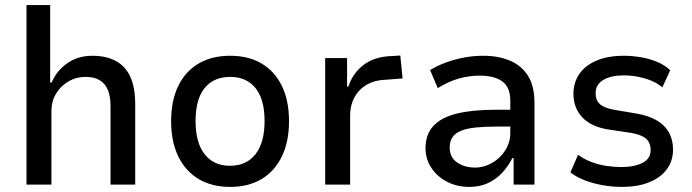

<svg xmlns="http://www.w3.org/2000/svg" viewBox="-20 -725 2716 754"><path d="M84 0V-705H177V-401H183Q202 -447 244 -476.5Q286 -506 343 -506Q396 -506 434 -486Q472 -466 491.5 -424Q511 -382 511 -315V0H414V-310Q414 -347 403.5 -372Q393 -397 371.5 -410Q350 -423 316 -423Q279 -423 248.5 -405Q218 -387 200 -357Q182 -327 182 -290V0Z M884 9Q812 9 760 -22Q708 -53 680 -111Q652 -169 652 -249Q652 -330 680 -387.5Q708 -445 760 -475.5Q812 -506 884 -506Q956 -506 1007.5 -475.5Q1059 -445 1087 -387.5Q1115 -330 1115 -249Q1115 -169 1087 -111Q1059 -53 1007.5 -22Q956 9 884 9ZM883 -74Q948 -74 983.5 -119.5Q1019 -165 1019 -250Q1019 -335 983.5 -379Q948 -423 884 -423Q819 -423 783.5 -379Q748 -335 748 -250Q748 -165 783.5 -119.5Q819 -74 883 -74Z M1257 0V-497H1343V-385H1348Q1365 -436 1404.5 -467.5Q1444 -499 1503 -504L1552 -507L1561 -417L1483 -411Q1424 -406 1389.5 -367.5Q1355 -329 1355 -271V0Z M1823 9Q1774 9 1735 -11.5Q1696 -32 1673.5 -66.5Q1651 -101 1651 -143Q1651 -197 1682 -230.5Q1713 -264 1774 -279Q1835 -294 1925 -294H1999V-228H1934Q1885 -228 1850 -224.5Q1815 -221 1792 -212Q1769 -203 1757.5 -187Q1746 -171 1746 -146Q1746 -107 1775 -87Q1804 -67 1846 -67Q1881 -67 1913 -85.5Q1945 -104 1964.5 -135Q1984 -166 1984 -203V-330Q1984 -382 1953 -405Q1922 -428 1863 -428Q1824 -428 1783.5 -417Q1743 -406 1699 -379L1669 -450Q1701 -469 1735 -481Q1769 -493 1805 -499.5Q1841 -506 1878 -506Q1938 -506 1983.5 -486.5Q2029 -467 2054 -426.5Q2079 -386 2079 -320V0H1997V-104H1992Q1977 -74 1953.5 -48Q1930 -22 1897.5 -6.5Q1865 9 1823 9Z M2422 9Q2383 9 2345 2Q2307 -5 2275 -17.5Q2243 -30 2220 -48L2250 -117Q2275 -99 2303.5 -88.5Q2332 -78 2361.5 -73.5Q2391 -69 2418 -69Q2472 -69 2503.5 -85.5Q2535 -102 2535 -135Q2535 -165 2517 -180.5Q2499 -196 2459 -203L2366 -217Q2300 -228 2266 -265Q2232 -302 2232 -356Q2232 -401 2255 -434.5Q2278 -468 2322.5 -487Q2367 -506 2430 -506Q2463 -506 2498 -500Q2533 -494 2563 -481Q2593 -468 2612 -449L2581 -382Q2561 -399 2535.5 -409Q2510 -419 2483 -424Q2456 -429 2430 -429Q2379 -429 2349 -411Q2319 -393 2319 -359Q2319 -331 2336 -316Q2353 -301 2391 -294L2480 -279Q2553 -266 2588 -230Q2623 -194 2623 -137Q2623 -93 2598.5 -60Q2574 -27 2529 -9Q2484 9 2422 9Z"/></svg>

Font: Nunito Sans 7pt SemiCondensed Medium
Style: Regular
Weight: 500
Width: 4
Designer: Vernon Adams
Foundry: Vernon Adams
Version: Version 3.101;gftools[0.9.27]